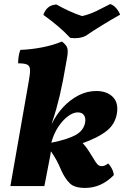

<svg xmlns="http://www.w3.org/2000/svg" viewBox="-20 -914 613 943"><path d="M31 0 121 -513Q128 -551 127.5 -570.5Q127 -590 114 -596.5Q101 -603 69 -603Q69 -619 71.5 -636.5Q74 -654 80 -669Q134 -671 187.5 -681.5Q241 -692 284 -710Q307 -693 311 -676.5Q315 -660 309 -628Q298 -563 289.5 -520Q281 -477 273.5 -445Q266 -413 257 -381Q248 -349 234 -307H235Q257 -352 290.5 -388Q324 -424 365.5 -445.5Q407 -467 453 -467Q505 -467 534 -438Q563 -409 554 -356Q545 -303 502.5 -270Q460 -237 386 -211Q401 -195 411 -180Q421 -165 437 -139Q450 -116 458.5 -107Q467 -98 480 -98Q495 -98 511 -111Q521 -102 529.5 -85.5Q538 -69 539 -54Q509 -23 473.5 -7Q438 9 398 9Q346 9 323 -13.5Q300 -36 282 -75Q268 -108 257 -128Q246 -148 230 -171Q228 -154 224 -135L198 0ZM361 -362Q340 -362 314.5 -343.5Q289 -325 266.5 -291.5Q244 -258 232 -213Q312 -229 351.5 -251Q391 -273 398 -312Q402 -333 393 -347.5Q384 -362 361 -362ZM325 -728Q296 -759 262 -787.5Q228 -816 193 -841Q201 -864 216 -877Q231 -890 257 -892Q285 -876 317.5 -861Q350 -846 383 -835Q419 -843 456 -861Q493 -879 521 -894Q538 -889 551 -873.5Q564 -858 570 -842Q527 -818 481.5 -790Q436 -762 401 -738Q368 -722 325 -728Z"/></svg>

Font: Vollkorn ExtraBold
Style: Italic
Weight: 800
Italic angle: -11°
Designer: Friedrich Althausen
Foundry: Friedrich Althausen
Version: Version 5.000; ttfautohint (v1.8.3)